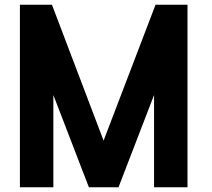

<svg xmlns="http://www.w3.org/2000/svg" viewBox="-20 -790 894 810"><path d="M205.1 0H64V-770H199.2L417 -196.8L636.2 -770H771V0H629.9V-389.2L480 0H355L205.1 -389.2Z"/></svg>

Font: Junction Bold
Style: Bold
Weight: 700
Designer: Caroline Hadilaksono
Foundry: Caroline Hadilaksono
Version: Version 001.001